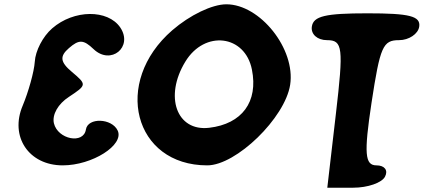

<svg xmlns="http://www.w3.org/2000/svg" viewBox="-20 -820 1973 894"><path d="M223 -688C179 -650 145 -583 142 -533C139 -486 112 -391 86 -329C24 -184 114 -50 272 -50C410 -50 559 -145 528 -212C501 -270 389 -274 380 -217C369 -147 249 -171 231 -246C222 -286 250 -336 301 -369C384 -424 385 -426 315 -485C260 -531 257 -558 301 -596C348 -637 369 -636 416 -591C496 -515 601 -601 540 -692C482 -777 324 -776 223 -688Z M782 -679C503 -437 603 -50 945 -50C1080 -50 1307 -271 1331 -425C1357 -592 1191 -800 1034 -800C968 -800 864 -750 782 -679ZM1153 -496C1183 -346 1107 -243 954 -225C802 -207 744 -371 843 -533C933 -681 1121 -658 1153 -496Z M1432 -696C1427 -661 1457 -633 1503 -633C1576 -633 1580 -598 1544 -290L1504 54H1625C1692 54 1759 31 1773 2C1788 -27 1771 -50 1733 -50C1679 -50 1674 -104 1710 -342C1750 -604 1763 -633 1838 -633C1884 -633 1927 -662 1932 -696C1939 -745 1887 -758 1691 -758C1495 -758 1439 -745 1432 -696Z"/></svg>

Font: Hussar Skorodowane
Style: Ky
Weight: 700
Foundry: Cannot Into Space Fonts
Version: Version 0.892